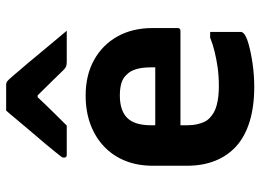

<svg xmlns="http://www.w3.org/2000/svg" viewBox="-134 -722 867 640"><g transform="rotate(-90 300.0 -401.5)"><path d="M302 -550Q370 -550 420.5 -522Q471 -494 499 -444Q527 -394 527 -327V-244Q527 -241 526 -238.5Q525 -236 522.5 -235Q520 -234 517 -234H287Q270 -234 252.5 -234Q235 -234 218 -234H177L174 -318H396Q396 -322 396 -325Q396 -328 396 -332Q396 -361 390 -381.5Q384 -402 371 -414Q360 -426 343 -431Q326 -436 302 -436Q252 -436 227.5 -411.5Q203 -387 203 -332V-210Q203 -194 206 -180Q209 -166 214 -155Q219 -144 228 -136Q244 -120 270.5 -113Q297 -106 332 -106Q368 -106 395.5 -110Q423 -114 448 -120Q473 -126 495 -135H514Q514 -109 514 -83.5Q514 -58 514 -32Q514 -30 513 -28Q512 -26 510 -24Q502 -15 474 -7Q446 1 408 6.5Q370 12 331 12Q265 12 215 -3.5Q165 -19 133 -48Q101 -77 84.5 -118.5Q68 -160 68 -212V-326Q68 -377 84.5 -418Q101 -459 132 -488.5Q163 -518 206 -534Q249 -550 302 -550ZM252 -815Q273 -815 294.5 -815Q316 -815 337 -815Q345 -815 350 -811Q355 -807 367 -793Q374 -784 392 -763.5Q410 -743 432 -716Q454 -689 477 -662Q500 -635 518 -613Q492 -613 467 -613Q442 -613 416 -613Q405 -613 399.5 -615Q394 -617 387 -624Q376 -635 350.5 -661.5Q325 -688 282 -731L332 -710H270L318 -733Q278 -690 251 -662.5Q224 -635 202 -613H105Q101 -613 99 -614Q97 -615 96 -617.5Q95 -620 95 -622Q95 -627 98 -631Q101 -635 113 -650Q124 -664 143 -686.5Q162 -709 183.5 -734Q205 -759 223 -781Q241 -803 252 -815Z"/></g></svg>

Font: RecMonoLinear Nerd Font Mono
Style: Bold
Weight: 700
Monospace: yes
Version: Version 1.085; ttfautohint (v1.8.4.7-5d5b);Nerd Fonts 3.2.1